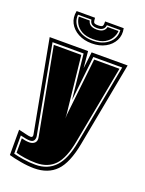

<svg xmlns="http://www.w3.org/2000/svg" viewBox="-145 -823 689 912"><g transform="rotate(20 199.0 -367.5)"><path d="M145 18Q113 18 76.5 11.5Q40 5 16 -2V-130Q34 -126 52 -121.5Q70 -117 78 -117Q91 -117 88 -132L2 -593H196L204 -509L214 -593H396L316 -167Q297 -66 256 -24Q215 18 145 18ZM145 0Q207 0 245 -40.5Q283 -81 299 -169L375 -575H229L204 -348L180 -575H23L105 -130Q107 -118 101.5 -108.5Q96 -99 80 -99Q72 -99 61 -101Q50 -103 33 -107V-15Q51 -10 82.5 -5Q114 0 145 0ZM145 -9Q116 -9 87 -13.5Q58 -18 42 -23V-96Q63 -90 82 -90Q99 -90 109 -100Q119 -110 115 -129L33 -565H172L203 -276L204 -255L205 -276L237 -565H365L291 -171Q275 -83 240 -46Q205 -9 145 -9ZM199 -633Q160 -633 130.5 -649Q101 -665 87 -692Q73 -719 80 -753H173Q174 -735 177.5 -729.5Q181 -724 199 -724Q217 -724 221 -730Q225 -736 224 -753H318Q325 -719 311 -692Q297 -665 268 -649Q239 -633 199 -633ZM199 -647Q248 -647 278.5 -673Q309 -699 306 -739H238Q235 -710 199 -710Q163 -710 160 -739H92Q89 -699 119.5 -673Q150 -647 199 -647ZM199 -654Q163 -654 141 -666.5Q119 -679 109 -697.5Q99 -716 99 -732H154Q160 -703 199 -703Q238 -703 244 -732H299Q299 -716 289 -697.5Q279 -679 257.5 -666.5Q236 -654 199 -654Z"/></g></svg>

Font: Alumni Sans Collegiate One
Style: Regular
Weight: 400
Designer: Robert E. Leuschke
Foundry: Robert E. Leuschke
Version: Version 1.100